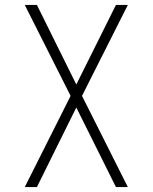

<svg xmlns="http://www.w3.org/2000/svg" viewBox="-20 -755 616 775"><path d="M80 0H129L288 -321L448 0H496L311 -368L496 -735H448L288 -414L129 -735H80L265 -368Z"/></svg>

Font: Iosevka Sparkle Extralight
Style: Regular
Weight: 200
Designer: Belleve Invis
Foundry: Belleve Invis
Version: Version 4.5.0; ttfautohint (v1.8.3)